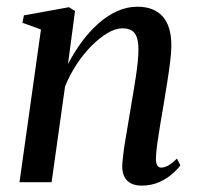

<svg xmlns="http://www.w3.org/2000/svg" viewBox="-20 -556 602 586"><path d="M187.5 -360.5Q206 -396 229.2 -427.8Q252.5 -459.5 279.8 -483.8Q307 -508 337.2 -521.8Q367.5 -535.5 399.5 -535.5Q449.5 -535.5 476.2 -506Q503 -476.5 503 -416.5Q503 -396.5 499.2 -366.8Q495.5 -337 490.2 -303.5Q485 -270 479.5 -237.5Q474.5 -208 469.2 -177Q464 -146 460.2 -119Q456.5 -92 456 -74.5Q455.5 -58.5 459.8 -51.5Q464 -44.5 472 -44.5Q482 -44.5 493.5 -50.8Q505 -57 520 -72L530.5 -51.5Q522 -39.5 505.5 -25Q489 -10.5 465.5 0Q442 10.5 411.5 10.5Q394 10.5 380.5 4Q367 -2.5 360 -15.8Q353 -29 353 -50Q353.5 -61.5 355.8 -81.2Q358 -101 362 -125.2Q366 -149.5 370.5 -175.5Q375 -201.5 379 -226.5Q383 -250.5 387.2 -275.5Q391.5 -300.5 395 -324Q398.5 -347.5 400.5 -368Q402.5 -388.5 402.5 -404.5Q402.5 -428 397.5 -442.2Q392.5 -456.5 381.8 -463Q371 -469.5 353 -469.5Q332.5 -469.5 308 -455Q283.5 -440.5 259 -415.8Q234.5 -391 213.5 -359Q192.5 -327 178.5 -292L137.5 0H39.5L105 -466L48.5 -486.5L53 -509L190.5 -534L209 -522.5Z"/></svg>

Font: Merriweather 96pt
Style: Italic
Weight: 400
Italic angle: -7.8°
Version: Version 2.101